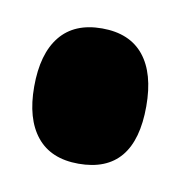

<svg xmlns="http://www.w3.org/2000/svg" viewBox="-38 -204 236 253"><g transform="rotate(10 80.5 -77.5)"><path d="M81 13Q44 13 25 -10.5Q6 -34 6 -77Q6 -121 25 -144.5Q44 -168 81 -168Q118 -168 137 -144.5Q156 -121 156 -77Q156 13 81 13Z"/></g></svg>

Font: Bricolage Grotesque Condensed ExtraBold
Style: Regular
Weight: 800
Width: 3
Designer: Mathieu Triay
Foundry: Atelier Triay
Version: Version 1.000;gftools[0.9.30]